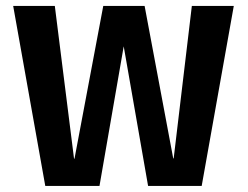

<svg xmlns="http://www.w3.org/2000/svg" viewBox="-20 -614 820 634"><path d="M129.5 0H308.5L388.5 -461L469 0H646L752 -594.5H613.5L553.5 -91H552L457.5 -594.5H321L226 -90H224.5L161 -594.5H23.5Z"/></svg>

Font: Anybody SemiCondensed SemiBold
Style: Regular
Weight: 600
Width: 4
Version: Version 1.113;gftools[0.9.25]